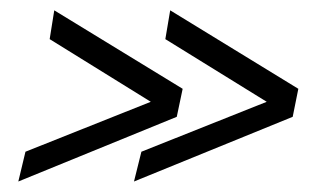

<svg xmlns="http://www.w3.org/2000/svg" viewBox="-20 -449 626 368"><path d="M15.1 -101.1 28.8 -158.2 269 -253.9 75.2 -374 84 -429.2 330.1 -278.8 318.8 -225.1ZM236.8 -101.1 251 -158.2 491.2 -253.9 296.9 -374 306.2 -429.2 551.8 -278.8 541 -225.1Z"/></svg>

Font: UVF Lobster12
Style: Regular
Weight: 400
Designer: Pablo Impallari
Foundry: Pablo Impallari. www.impallari.com
Version: Version 1.004